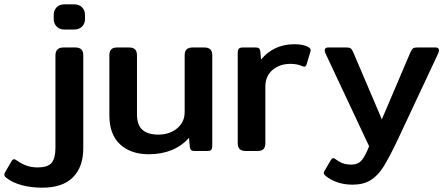

<svg xmlns="http://www.w3.org/2000/svg" viewBox="-143 -700 2074 890"><path d="M106 -611V-632Q106 -652 119.5 -666Q133 -680 156 -680H200Q224 -680 237.5 -666Q251 -652 251 -632V-611Q251 -591 237.5 -577Q224 -563 200 -563H156Q133 -563 119.5 -577Q106 -591 106 -611ZM-114 124Q-123 117 -123 109Q-123 104 -118 96L-90 48Q-84 38 -78 38Q-73 38 -65 44Q-42 60 -19.5 68Q3 76 31 76Q79 76 96.5 54.5Q114 33 114 -15V-443Q114 -480 152 -480H205Q225 -480 234 -471Q243 -462 243 -443V-12Q243 73 195.5 121.5Q148 170 53 170Q2 170 -41.5 158.5Q-85 147 -114 124Z M364 -166V-443Q364 -462 372.5 -471Q381 -480 401 -480H454Q474 -480 483 -471Q492 -462 492 -443V-169Q492 -121 517 -98.5Q542 -76 591 -76Q643 -76 678 -105Q713 -134 713 -180V-443Q713 -462 722 -471Q731 -480 751 -480H803Q823 -480 832 -471Q841 -462 841 -443V-27Q841 -11 836 -5.5Q831 0 815 0H759Q748 0 743 -4.5Q738 -9 737 -19L733 -61Q665 15 546 15Q464 15 414 -30.5Q364 -76 364 -166Z M959 -36V-453Q959 -468 964 -474Q969 -480 985 -480H1042Q1053 -480 1058 -475.5Q1063 -471 1064 -460L1067 -424Q1126 -495 1222 -495Q1266 -495 1289 -480Q1295 -476 1296.5 -471.5Q1298 -467 1296 -461L1278 -401Q1275 -391 1267 -391L1259 -393Q1235 -404 1204 -404Q1153 -404 1120 -375.5Q1087 -347 1087 -298V-36Q1087 -18 1078.5 -9Q1070 0 1049 0H997Q977 0 968 -9Q959 -18 959 -36Z M1366 115Q1358 108 1358 102Q1358 96 1362 91L1390 43Q1396 33 1402 33Q1407 33 1414 39Q1430 51 1446.5 57Q1463 63 1486 63Q1516 63 1533 43.5Q1550 24 1568 -22L1366 -452Q1362 -462 1362 -466Q1362 -480 1378 -480H1463Q1476 -480 1482 -476Q1488 -472 1493 -461L1627 -147L1761 -461Q1766 -472 1772 -476Q1778 -480 1791 -480H1876Q1892 -480 1892 -466Q1892 -462 1888 -452L1700 -51Q1661 31 1634.5 73Q1608 115 1574.5 135.5Q1541 156 1491 156Q1453 156 1421 145Q1389 134 1366 115Z"/></svg>

Font: Mitr
Style: Regular
Weight: 400
Designer: Thanarat Vachiruckul
Foundry: Cadson Demak
Version: Version 1.003